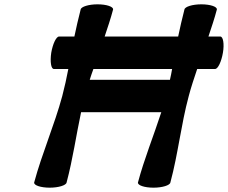

<svg xmlns="http://www.w3.org/2000/svg" viewBox="-20 -844 1054 888"><path d="M229 -525H296C288 -483 279 -442 268 -400C232 -266 174 -134 138 0C136 13 168 24 210 24C251 24 286 13 288 0C317 -109 332 -217 355 -325H726C691 -217 647 -109 618 0C616 13 648 24 690 24C731 24 766 13 768 0C804 -134 817 -266 853 -400C864 -442 878 -483 892 -525H975C988 -525 1004 -559 1011 -600C1018 -641 1012 -675 999 -675H944C958 -717 972 -758 983 -800C985 -813 953 -824 911 -824C870 -824 835 -813 833 -800C822 -758 813 -717 804 -675H464C478 -717 492 -758 503 -800C505 -813 473 -824 431 -824C390 -824 355 -813 353 -800C342 -758 333 -717 324 -675H253C240 -675 224 -641 217 -600C211 -559 216 -525 229 -525ZM395 -475C400 -492 406 -508 412 -525H776C773 -508 770 -492 766 -475Z"/></svg>

Font: Nupuram Black Oblique
Style: Regular
Weight: 900
Designer: Santhosh Thottingal (santhosh.thottingal@gmail.com)
Foundry: SMC
Version: Version 1.000